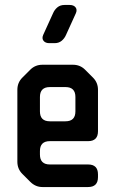

<svg xmlns="http://www.w3.org/2000/svg" viewBox="-20 -746 465 774"><path d="M102 -13Q123 8 151 8H335Q375 8 375 -32V-43Q375 -83 335 -83H181Q141 -83 141 -123V-137Q141 -177 181 -177H335Q375 -177 375 -217V-384Q375 -413 355 -433L323 -465Q303 -485 274 -485H151Q122 -485 102 -465L70 -433Q50 -413 50 -384V-94Q50 -65 70 -45ZM141 -297V-355Q141 -395 181 -395H244Q284 -395 284 -355V-297Q284 -257 244 -257H181Q141 -257 141 -297ZM179 -572H200Q217 -572 228.5 -581.5Q240 -591 246 -605L286 -693Q292 -707 284.5 -716.5Q277 -726 261 -726H240Q223 -726 211.5 -716.5Q200 -707 194 -693L154 -605Q148 -591 155.5 -581.5Q163 -572 179 -572Z"/></svg>

Font: WD-XL Lubrifont TC
Style: Regular
Weight: 400
Designer: [WD-XL Lubrifont] Copyright 2020-2022 (c) NightFurySL2001, Skr-ZERO; [ZCOOL QingKe HuangYou] Copyright 2018-2022 (c) The
Version: Version 2.001;hotconv 1.1.1;makeotfexe 2.6.0